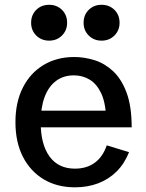

<svg xmlns="http://www.w3.org/2000/svg" viewBox="-20 -781 620 813"><path d="M297.9 12.2Q221.7 12.2 165 -21.7Q108.4 -55.7 76.9 -117.4Q45.4 -179.2 45.4 -263.7Q45.4 -348.1 76.7 -409.9Q107.9 -471.7 164.1 -505.6Q220.2 -539.6 294.9 -539.6Q337.4 -539.6 380.4 -526.1Q423.3 -512.7 459 -479.5Q494.6 -446.3 516.1 -388.4Q537.6 -330.6 537.6 -241.7H109.4V-312.5H450.7L429.2 -283.2Q426.8 -347.7 408 -387Q389.2 -426.3 359.1 -444.1Q329.1 -461.9 293 -461.9Q248.5 -461.9 217 -438.2Q185.5 -414.6 168.9 -370.1Q152.3 -325.7 152.3 -262.7Q152.3 -169.9 189.7 -118.4Q227.1 -66.9 297.4 -66.9Q347.2 -66.9 381.3 -92Q415.5 -117.2 432.1 -165.5L526.4 -136.7Q507.3 -88.4 474.1 -55.2Q440.9 -22 396 -4.9Q351.1 12.2 297.9 12.2ZM188 -608.9Q155.3 -608.9 133.5 -630.6Q111.8 -652.3 111.8 -684.6Q111.8 -717.8 133.5 -739.3Q155.3 -760.7 188 -760.7Q220.7 -760.7 242.4 -739.3Q264.2 -717.8 264.2 -684.6Q264.2 -652.3 242.4 -630.6Q220.7 -608.9 188 -608.9ZM410.2 -608.9Q377.4 -608.9 355.7 -630.6Q334 -652.3 334 -684.6Q334 -717.8 355.7 -739.3Q377.4 -760.7 410.2 -760.7Q442.9 -760.7 464.6 -739.3Q486.3 -717.8 486.3 -684.6Q486.3 -652.3 464.6 -630.6Q442.9 -608.9 410.2 -608.9Z"/></svg>

Font: Schibsted Grotesk Medium
Style: Regular
Weight: 500
Designer: Bakken & Baeck AS, Henrik Kongsvoll
Foundry: Schibsted ASA
Version: Version 1.100;gftools[0.9.25]